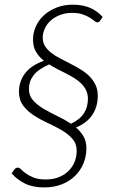

<svg xmlns="http://www.w3.org/2000/svg" viewBox="-20 -735 492 820"><path d="M355.5 -313Q355.5 -333 348 -348.8Q340.5 -364.5 328 -377.2Q315.5 -390 298.8 -400.5Q282 -411 263.5 -420.5Q245 -430 226 -439.5Q207 -449 190 -460Q142 -438.5 122.8 -412.8Q103.5 -387 103.5 -355Q103.5 -326.5 121.2 -306.5Q139 -286.5 166 -270.5Q193 -254.5 224.5 -239.5Q256 -224.5 283.5 -206.5Q322.5 -225.5 339 -252Q355.5 -278.5 355.5 -313ZM42 -11.5Q45 -15.5 48 -17.2Q51 -19 56.5 -19Q63 -19 70.8 -11Q78.5 -3 91.2 6.2Q104 15.5 124.2 23.5Q144.5 31.5 175.5 31.5Q206.5 31.5 231 21.8Q255.5 12 272.5 -4.8Q289.5 -21.5 298.5 -43.8Q307.5 -66 307.5 -91Q307.5 -121.5 289.2 -142.2Q271 -163 243.5 -179Q216 -195 184.2 -209.5Q152.5 -224 125 -241.8Q97.5 -259.5 79.2 -283.8Q61 -308 61 -343.5Q61 -386 86 -420.5Q111 -455 167.5 -475.5Q146.5 -492 133.8 -513.5Q121 -535 121 -566Q121 -595.5 133.2 -622.5Q145.5 -649.5 168 -670Q190.5 -690.5 221.8 -702.8Q253 -715 291 -715Q332.5 -715 363.5 -702Q394.5 -689 418.5 -662.5L407 -646Q402.5 -639.5 395.5 -639.5Q390 -639.5 382.8 -645.8Q375.5 -652 363.2 -659.8Q351 -667.5 332.8 -673.8Q314.5 -680 287 -680Q260 -680 237 -671.2Q214 -662.5 197.5 -648Q181 -633.5 171.8 -614Q162.5 -594.5 162.5 -573.5Q162.5 -553 172.5 -537.5Q182.5 -522 199 -509.2Q215.5 -496.5 236.8 -485.5Q258 -474.5 280 -463.2Q302 -452 323.2 -439.2Q344.5 -426.5 361 -410.2Q377.5 -394 387.5 -373.5Q397.5 -353 397.5 -325.5Q397.5 -279 374.2 -244.2Q351 -209.5 304.5 -190.5Q324.5 -173.5 336.8 -152.2Q349 -131 349 -101.5Q349 -67.5 336.5 -37.2Q324 -7 300.8 16Q277.5 39 244 52.2Q210.5 65.5 168 65.5Q120 65.5 86.8 49Q53.5 32.5 29.5 5.5Z"/></svg>

Font: Lato 2
Style: Italic
Weight: 300
Italic angle: -7°
Designer: Lukasz Dziedzic with Adam Twardoch and Botio Nikoltchev
Foundry: tyPoland Lukasz Dziedzic
Version: Version 2.015; 2015-08-06; http://www.latofonts.com/